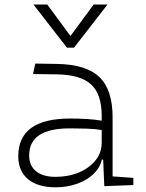

<svg xmlns="http://www.w3.org/2000/svg" viewBox="-20 -796 626 826"><path d="M428.7 4.9 423.8 -109.4H418Q410.6 -75.2 383.1 -48.3Q355.5 -21.5 313 -5.9Q270.5 9.8 218.8 9.8Q142.1 9.8 100.3 -25.4Q58.6 -60.5 58.6 -124Q58.6 -286.1 282.2 -286.1Q320.3 -286.1 355.2 -283.9Q390.1 -281.7 417.5 -276.9V-297.9Q417.5 -391.1 371.8 -432.9Q326.2 -474.6 224.6 -476.1L122.1 -477.5L131.8 -522.5L224.6 -521Q350.6 -519 407.5 -464.6Q464.4 -410.2 464.4 -291.5V-37.1L553.7 -30.8V0ZM417.5 -236.8Q386.7 -241.7 349.9 -242.7Q313 -243.7 279.8 -243.7Q105.5 -243.7 105.5 -127.4Q105.5 -83 135.3 -59.1Q165 -35.2 218.8 -35.2Q275.4 -35.2 320.3 -54.4Q365.2 -73.7 391.4 -106.7Q417.5 -139.6 417.5 -181.2ZM268.1 -590.8 124 -776.4H183.6L283.2 -641.1L382.8 -776.4H442.4L298.3 -590.8Z"/></svg>

Font: Cascadia Code NF ExtraLight
Style: Regular
Weight: 200
Monospace: yes
Designer: Aaron Bell
Foundry: Saja Typeworks
Version: Version 2404.023; ttfautohint (v1.8.4)